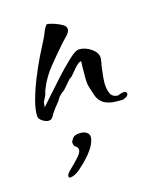

<svg xmlns="http://www.w3.org/2000/svg" viewBox="-76 -327 428 537"><g transform="rotate(-15 138.5 -58.5)"><path d="M122 44Q133 44 140 49Q147 54 147 62Q147 85 116 119Q108 128 91.5 142.5Q75 157 61 157Q58 157 58 151Q58 146 70 134.5Q82 123 94 110Q106 97 106 89Q106 81 99.5 77.5Q93 74 93 64Q93 60 99 52Q105 44 122 44ZM44 -12Q37 -12 27.5 -18Q18 -24 17 -32Q16 -51 23.5 -78.5Q31 -106 43 -136Q55 -166 68 -192.5Q81 -219 90 -236Q95 -246 98.5 -255.5Q102 -265 109 -274Q117 -274 129.5 -270Q142 -266 152.5 -260Q163 -254 163 -246Q163 -237 152.5 -226.5Q142 -216 136 -209Q115 -185 93.5 -158.5Q72 -132 60 -102Q57 -95 55.5 -88Q54 -81 50 -75Q49 -72 47 -69Q45 -66 45 -62L44 -51Q52 -60 69.5 -80Q87 -100 107.5 -122.5Q128 -145 146 -162Q164 -179 171 -181Q175 -183 179 -183Q197 -183 213.5 -171.5Q230 -160 231 -145Q231 -141 229.5 -132Q228 -123 227 -118Q226 -108 224.5 -96.5Q223 -85 223 -73Q223 -55 229 -42.5Q235 -30 251 -30Q255 -32 260.5 -33.5Q266 -35 270 -35Q275 -35 277 -29Q277 -23 270 -19Q263 -15 258 -15H245Q238 -15 232 -15.5Q226 -16 220 -18Q210 -20 201 -27Q192 -34 187 -47Q182 -62 178.5 -73Q175 -84 175 -100V-128Q175 -135 175.5 -141Q176 -147 175 -150Q166 -147 156 -135Q146 -123 140 -116Q136 -112 133 -111L130 -108Q126 -104 120 -96.5Q114 -89 109 -84Q106 -81 104 -80L99 -76L92 -69Q86 -58 78.5 -49.5Q71 -41 64 -30Q62 -28 62 -27L60 -23Q57 -18 54 -15Q51 -12 44 -12Z"/></g></svg>

Font: Qwitcher Grypen
Style: Bold
Weight: 700
Designer: Robert E. Leuschke
Foundry: Robert E. Leuschke
Version: Version 1.100; ttfautohint (v1.8.3)